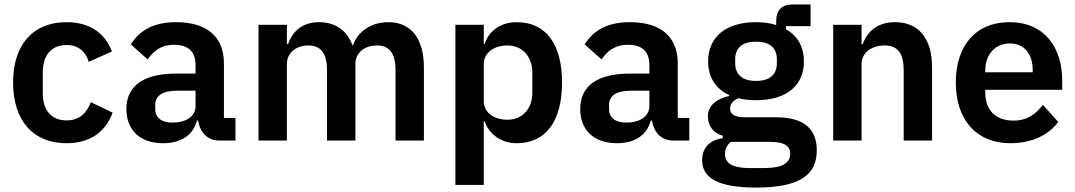

<svg xmlns="http://www.w3.org/2000/svg" viewBox="-20 -634 4850 866"><path d="M280 12C381 12 454 -34 488 -126L390 -173C371 -126 341 -91 280 -91C209 -91 173 -140 173 -213V-308C173 -381 209 -431 280 -431C335 -431 368 -399 380 -355L485 -402C454 -484 385 -534 280 -534C126 -534 39 -429 39 -262C39 -94 126 12 280 12Z M716 12C794 12 851 -23 868 -90H874C882 -36 916 0 971 0H1042V-102H990V-348C990 -467 915 -534 774 -534C669 -534 608 -494 570 -434L646 -366C671 -402 705 -432 765 -432C833 -432 862 -398 862 -340V-302H773C631 -302 550 -249 550 -142C550 -49 610 12 716 12ZM759 -81C709 -81 680 -102 680 -144V-161C680 -202 713 -225 780 -225H862V-156C862 -107 816 -81 759 -81Z M1274 0V-345C1274 -401 1322 -429 1371 -429C1428 -429 1455 -392 1455 -317V0H1583V-345C1583 -401 1630 -429 1680 -429C1737 -429 1764 -392 1764 -317V0H1892V-330C1892 -460 1834 -534 1732 -534C1649 -534 1591 -487 1572 -429H1570C1545 -499 1490 -534 1419 -534C1341 -534 1299 -490 1279 -435H1274V-522H1146V0Z M2034 200H2162V-87H2166C2186 -28 2241 12 2310 12C2442 12 2515 -87 2515 -262C2515 -436 2442 -534 2310 -534C2241 -534 2185 -496 2166 -436H2162V-522H2034ZM2269 -94C2208 -94 2162 -125 2162 -179V-345C2162 -396 2208 -429 2269 -429C2335 -429 2381 -380 2381 -306V-216C2381 -142 2335 -94 2269 -94Z M2763 12C2841 12 2898 -23 2915 -90H2921C2929 -36 2963 0 3018 0H3089V-102H3037V-348C3037 -467 2962 -534 2821 -534C2716 -534 2655 -494 2617 -434L2693 -366C2718 -402 2752 -432 2812 -432C2880 -432 2909 -398 2909 -340V-302H2820C2678 -302 2597 -249 2597 -142C2597 -49 2657 12 2763 12ZM2806 -81C2756 -81 2727 -102 2727 -144V-161C2727 -202 2760 -225 2827 -225H2909V-156C2909 -107 2863 -81 2806 -81Z M3664 44C3664 -50 3609 -105 3481 -105H3341C3295 -105 3273 -118 3273 -144C3273 -167 3290 -182 3310 -191C3333 -185 3360 -182 3390 -182C3532 -182 3606 -252 3606 -357C3606 -421 3579 -472 3525 -502V-516H3636V-614H3555C3507 -614 3481 -589 3481 -538V-521C3455 -530 3422 -534 3390 -534C3249 -534 3174 -463 3174 -357C3174 -288 3206 -234 3269 -205V-201C3219 -190 3173 -163 3173 -109C3173 -67 3197 -33 3240 -22V-11C3182 -2 3147 31 3147 89C3147 166 3214 212 3390 212C3590 212 3664 153 3664 44ZM3544 59C3544 103 3507 124 3424 124H3360C3280 124 3250 100 3250 60C3250 39 3258 20 3277 6H3455C3520 6 3544 26 3544 59ZM3390 -269C3329 -269 3296 -297 3296 -349V-366C3296 -419 3329 -446 3390 -446C3451 -446 3484 -419 3484 -366V-349C3484 -297 3451 -269 3390 -269Z M3866 0V-345C3866 -401 3917 -429 3970 -429C4031 -429 4056 -391 4056 -317V0H4184V-330C4184 -460 4124 -534 4017 -534C3936 -534 3892 -491 3871 -435H3866V-522H3738V0Z M4537 12C4634 12 4710 -25 4753 -84L4684 -161C4652 -120 4614 -90 4551 -90C4467 -90 4424 -141 4424 -216V-229H4771V-271C4771 -414 4696 -534 4533 -534C4380 -534 4291 -427 4291 -262C4291 -95 4383 12 4537 12ZM4535 -438C4601 -438 4638 -389 4638 -317V-308H4424V-316C4424 -388 4468 -438 4535 -438Z"/></svg>

Font: IBM Plex Thai Looped SemiBold
Style: Regular
Weight: 600
Designer: Mike Abbink, Paul van der Laan, Pieter van Rosmalen, Ben Mitchell, Mark Frömberg
Foundry: Bold Monday
Version: Version 1.0